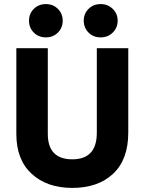

<svg xmlns="http://www.w3.org/2000/svg" viewBox="-20 -910 708 940"><path d="M608 -261Q608 -129 534 -59.5Q460 10 334 10Q210 10 135 -59Q60 -128 60 -254V-674H214V-255Q214 -130 334 -130Q454 -130 454 -260V-674H608ZM556 -809Q556 -774 532 -750.5Q508 -727 473 -727Q437 -727 413.5 -750.5Q390 -774 390 -809Q390 -843 413.5 -866.5Q437 -890 473 -890Q508 -890 532 -866.5Q556 -843 556 -809ZM287 -809Q287 -774 263.5 -750.5Q240 -727 205 -727Q169 -727 145.5 -750.5Q122 -774 122 -809Q122 -843 145.5 -866.5Q169 -890 205 -890Q240 -890 263.5 -866.5Q287 -843 287 -809Z"/></svg>

Font: Hind Siliguri
Style: Bold
Weight: 700
Designer: Jyotish Sonowal
Foundry: Indian Type Foundry
Version: Version 1.001;PS 1.0;hotconv 1.0.86;makeotf.lib2.5.63406; tt